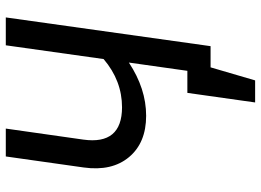

<svg xmlns="http://www.w3.org/2000/svg" viewBox="-136 -592 879 646"><g transform="rotate(-90 303.0 -269.5)"><path d="M62 -426.8 99.1 -689H192.9L155.8 -428.2Q137.7 -298.3 264.2 -297.9Q354 -297.9 426.8 -359.9L473.1 -689H566.9L470.2 0H398.9L355 149.9H280.8L313 -78.1H387.2L415 -274.9Q327.1 -216.8 236.1 -216.8Q145 -216.8 96.9 -274.4Q48.8 -332 62 -426.8Z"/></g></svg>

Font: FiraSans-Italic
Style: Italic
Weight: 400
Italic angle: -8°
Designer: Carrois Corporate & Edenspiekermann AG
Foundry: Carrois Corporate GbR & Edenspiekermann AG
Version: Version 3.106;PS 003.106;hotconv 1.0.70;makeotf.lib2.5.58329